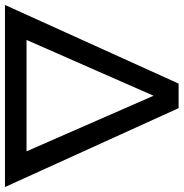

<svg xmlns="http://www.w3.org/2000/svg" viewBox="-4 -737 740 774"><g transform="rotate(90 366.0 -350.0)"><path d="M415 -700 733 0H-1L316 -700ZM365 -599 140 -87H589Z"/></g></svg>

Font: Montserrat
Style: Regular
Weight: 500
Designer: Julieta Ulanovsky
Foundry: Julieta Ulanovsky
Version: Version 7.200;PS 007.200;hotconv 1.0.88;makeotf.lib2.5.64775